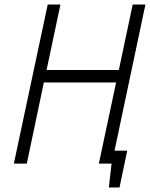

<svg xmlns="http://www.w3.org/2000/svg" viewBox="-20 -720 660 845"><path d="M456 -57 444 0H471L459 105H506L540 -57ZM503 -412H185L246 -700H190L41 0H98L173 -357H491L415 0H472L620 -700H564Z"/></svg>

Font: Advent Pro
Style: Italic
Weight: 400
Italic angle: -12°
Designer: VivaRado, Andreas Kalpakidis
Foundry: VivaRado, Andreas Kalpakidis
Version: Version 3.000